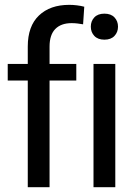

<svg xmlns="http://www.w3.org/2000/svg" viewBox="-20 -780 577 800"><path d="M95.7 0H186.5V-473.6V-484.4V-585.9Q186.5 -634.8 210.4 -659.2Q234.4 -683.6 278.3 -683.6Q291 -683.6 303.2 -682.1Q315.4 -680.7 326.2 -678.7L331.1 -752Q316.4 -755.9 300.3 -757.8Q284.2 -759.8 268.6 -759.8Q188.5 -759.8 142.1 -715.3Q95.7 -670.9 95.7 -585.9ZM12.2 -444.3H297.9V-513.7H152.3H129.9H12.2ZM369.6 0H460.4V-513.7H369.6ZM358.4 -668.9Q358.4 -646 373 -630.4Q387.7 -614.7 415 -614.7Q442.4 -614.7 457 -630.4Q471.7 -646 471.7 -668.9Q471.7 -691.9 457 -707.5Q442.4 -723.1 415 -723.1Q387.7 -723.1 373 -707.5Q358.4 -691.9 358.4 -668.9Z"/></svg>

Font: Roboto Flex
Style: Regular
Weight: 400
Designer: Berlow after Robertson
Foundry: Google
Version: Version 3.200;gftools[0.9.32]